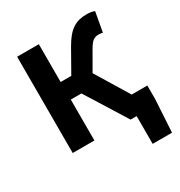

<svg xmlns="http://www.w3.org/2000/svg" viewBox="-196 -801 1058 1126"><g transform="rotate(-30 333.5 -238.0)"><path d="M510 188V0H469L296 -277H224V0H77V-652H224V-396H296L381 -546Q400 -579 418.5 -601.5Q437 -624 458 -638Q479 -652 502 -658Q525 -664 553 -664Q567 -664 581.5 -662Q596 -660 607 -655L583 -522Q575 -525 567 -525.5Q559 -526 554 -526Q532 -526 516.5 -514Q501 -502 481 -467L412 -347L548 -124H654V-32L641 188Z"/></g></svg>

Font: TT Toshiba Sans
Style: Bold
Weight: 700
Designer: Paul D. Hunt
Foundry: Toshiba Corporation
Version: Version 2.020;PS 2.000;hotconv 1.0.86;makeotf.lib2.5.63406